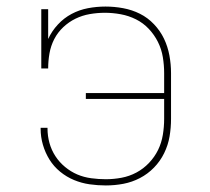

<svg xmlns="http://www.w3.org/2000/svg" viewBox="-20 -558 640 586"><path d="M303 8Q278 8 253.5 4.5Q229 1 206 -8.5Q183 -18 163.5 -34Q144 -50 131 -71Q118 -92 111 -116Q104 -140 104 -165Q104 -166 104 -166.5Q104 -167 104 -168H125Q125 -167 125 -166.5Q125 -166 125 -166Q125 -143 131 -121.5Q137 -100 149 -81.5Q161 -63 178.5 -48.5Q196 -34 216 -25.5Q236 -17 258.5 -14Q281 -11 303 -11Q327 -11 351 -15.5Q375 -20 396.5 -31.5Q418 -43 435 -61Q452 -79 462.5 -100.5Q473 -122 477 -146.5Q481 -171 481 -195V-256H242V-274H481V-335Q481 -359 477 -383.5Q473 -408 462 -430Q451 -452 434 -470Q417 -488 395 -499Q373 -510 348.5 -514.5Q324 -519 300 -519Q277 -519 254 -515Q231 -511 210.5 -501Q190 -491 173 -475Q156 -459 145.5 -438.5Q135 -418 131 -395Q127 -372 127 -349H106V-530H127V-439Q138 -463 156.5 -483Q175 -503 198.5 -515.5Q222 -528 248.5 -533Q275 -538 302 -538Q329 -538 356 -533Q383 -528 407 -516Q431 -504 450 -484Q469 -464 480.5 -440Q492 -416 497 -389Q502 -362 502 -335V-195Q502 -168 497.5 -141.5Q493 -115 481 -90.5Q469 -66 450 -46.5Q431 -27 407 -14.5Q383 -2 356.5 3Q330 8 303 8Z"/></svg>

Font: Iosevka Curly Slab ThEx
Style: Regular
Weight: 100
Width: 7
Monospace: yes
Designer: Belleve Invis
Foundry: Belleve Invis
Version: Version 11.1.0; ttfautohint (v1.8.3)